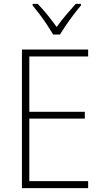

<svg xmlns="http://www.w3.org/2000/svg" viewBox="-20 -969 530 989"><path d="M434 0H93V-714H434V-678H131V-393H417V-358H131V-36H434ZM254 -791Q241 -813 222.5 -841Q204 -869 184 -895.5Q164 -922 148 -941V-949H174Q199 -924 225 -891.5Q251 -859 272 -830Q293 -860 318.5 -890Q344 -920 370 -949H397V-941Q380 -921 359.5 -894Q339 -867 320.5 -840Q302 -813 289 -791Z"/></svg>

Font: Noto Sans Hebrew SemiCondensed ExtraLight
Style: Regular
Weight: 200
Width: 4
Designer: Monotype Design Team
Foundry: Monotype Imaging Inc.
Version: Version 2.004; ttfautohint (v1.8.4.7-5d5b)